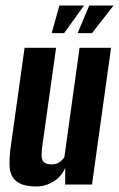

<svg xmlns="http://www.w3.org/2000/svg" viewBox="-20 -668 431 695"><path d="M112 7Q76 7 55 -2.5Q34 -12 24.5 -29Q15 -46 14.5 -70Q14 -94 17 -124L69 -495H183L132 -131Q131 -119 130.5 -108.5Q130 -98 133 -90Q136 -82 144 -77.5Q152 -73 167 -73Q180 -73 189 -77.5Q198 -82 204 -88Q210 -94 213 -99L268 -495H382L313 0H216V-60Q202 -28 173 -10.5Q144 7 112 7ZM167 -548 195 -648H284L212 -548ZM261 -548 303 -648H391L313 -548Z"/></svg>

Font: Alumni Sans
Style: Bold Italic
Weight: 700
Italic angle: -8°
Designer: Robert E. Leuschke
Foundry: Robert E. Leuschke
Version: Version 1.016